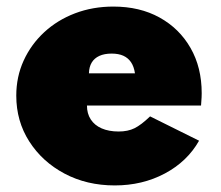

<svg xmlns="http://www.w3.org/2000/svg" viewBox="-20 -548 672 584"><path d="M329 16Q244 16 176.2 -20Q108.5 -56 69 -117.8Q29.5 -179.5 29.5 -257Q29.5 -314.5 52 -363.8Q74.5 -413 114.5 -450Q154.5 -487 208.2 -507.5Q262 -528 325 -528Q405 -528 465.2 -494.8Q525.5 -461.5 559.5 -402.2Q593.5 -343 593.5 -264.5Q593.5 -258 593.2 -252.2Q593 -246.5 591.5 -227H244.5Q244.5 -202.5 256 -184.8Q267.5 -167 289.2 -157.5Q311 -148 341 -148Q369 -148 389.2 -158Q409.5 -168 436.5 -194L585.5 -120Q549.5 -56.5 481.2 -20.2Q413 16 329 16ZM250.5 -325H390.5Q387.5 -345.5 378.5 -358.8Q369.5 -372 355 -378.5Q340.5 -385 319.5 -385Q297.5 -385 282.2 -378Q267 -371 259 -357.8Q251 -344.5 250.5 -325Z"/></svg>

Font: Spartan Thin Black
Style: Regular
Weight: 900
Version: Version 1.004